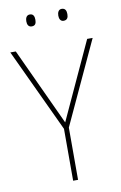

<svg xmlns="http://www.w3.org/2000/svg" viewBox="-97 -945 629 999"><g transform="rotate(-10 217.5 -445.5)"><path d="M110 -859C110 -842 116 -828 134 -828C153 -828 158 -841 158 -859C158 -876 153 -891 134 -891C116 -891 110 -875 110 -859ZM279 -859C279 -842 286 -828 302 -828C322 -828 327 -842 327 -859C327 -876 322 -891 302 -891C286 -891 279 -876 279 -859ZM218 -306 29 -714H0L206 -274V0H232V-276L435 -714H406Z"/></g></svg>

Font: Noto Sans Arabic SemCond Thin
Style: Regular
Weight: 100
Width: 4
Designer: Monotype Design Team, Nadine Chahine, Nizar Qandah and Khaled Hosny
Foundry: Monotype Imaging Inc.
Version: Version 2.012